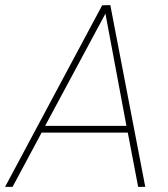

<svg xmlns="http://www.w3.org/2000/svg" viewBox="-55 -731 659 751"><path d="M444.8 -212.4H107.9L-5.9 0H-35.2L344.7 -710.4L376.5 -710.9L513.2 0H485.4ZM121.6 -238.8H439.5L357.4 -677.7Z"/></svg>

Font: TypoPRO Roboto
Style: Italic
Weight: 250
Italic angle: -12°
Designer: Google
Version: Version 2.136; 2016